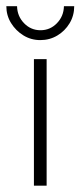

<svg xmlns="http://www.w3.org/2000/svg" viewBox="-34 -589 255 609"><path d="M73.6 0V-401.4H113.9V0ZM93.8 -461.8Q64.6 -461.8 40.3 -476.7Q16 -491.7 1 -516Q-13.9 -540.3 -13.9 -569.4H20.1Q20.8 -537.5 42.4 -515.3Q63.9 -493.1 94.4 -493.1Q125 -493.1 146.5 -515.3Q168.1 -537.5 168.8 -569.4H201.4Q201.4 -539.6 186.8 -515.3Q172.2 -491 147.9 -476.4Q123.6 -461.8 93.8 -461.8Z"/></svg>

Font: Afacad Flux ExtraLight
Style: Regular
Weight: 250
Designer: Kristian Moeller
Foundry: Dicotype
Version: Version 1.100